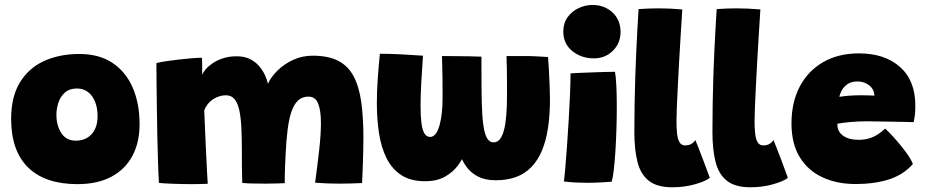

<svg xmlns="http://www.w3.org/2000/svg" viewBox="-20 -752 3826 793"><path d="M300 8.5Q166.5 8.5 96.2 -60.2Q26 -129 26 -261Q26 -352 62 -411.2Q98 -470.5 161.5 -499.8Q225 -529 308 -529Q390 -529 445.2 -491.8Q500.5 -454.5 528.5 -389.2Q556.5 -324 556.5 -239Q556.5 -164 527 -108.5Q497.5 -53 440.2 -22.2Q383 8.5 300 8.5ZM293.5 -171Q312 -171 328.2 -177.2Q344.5 -183.5 356.8 -196Q369 -208.5 376 -227.8Q383 -247 383 -272.5Q383 -306.5 372.5 -332.2Q362 -358 343 -372.2Q324 -386.5 298 -386.5Q266.5 -386.5 247.8 -369.5Q229 -352.5 221 -327.5Q213 -302.5 213 -278.5Q213 -233 233.5 -202Q254 -171 293.5 -171Z M636.5 3.5Q634.5 -26 632.8 -77.2Q631 -128.5 629.8 -189.2Q628.5 -250 627.8 -309.8Q627 -369.5 626.5 -418Q626 -466.5 626 -491.5Q641 -495.5 666 -499.2Q691 -503 719.5 -506.2Q748 -509.5 773.2 -511.5Q798.5 -513.5 814 -513.5Q814.5 -505 814.8 -494.8Q815 -484.5 815 -474.5Q815 -464.5 815 -456.2Q815 -448 815 -442.5Q817.5 -451 828 -464Q838.5 -477 856.8 -489.8Q875 -502.5 900.2 -511Q925.5 -519.5 957.5 -519.5Q989 -519.5 1011.5 -508.5Q1034 -497.5 1049.5 -479.8Q1065 -462 1074.5 -441.5Q1078.5 -433 1081.5 -423.8Q1084.5 -414.5 1086.5 -406Q1099.5 -434.5 1126.5 -461Q1153.5 -487.5 1190.8 -504.8Q1228 -522 1271.5 -522Q1335.5 -522 1376.5 -501Q1417.5 -480 1440.2 -437.5Q1463 -395 1472 -331Q1481 -267 1481 -181.5Q1481 -154 1480.2 -124.2Q1479.5 -94.5 1478.2 -62.5Q1477 -30.5 1475.5 4Q1453 5 1428.8 5.8Q1404.5 6.5 1381 6.5Q1356 6.5 1331.2 5.5Q1306.5 4.5 1281.5 2.5Q1291.5 -72 1298.5 -134.5Q1305.5 -197 1305.5 -243Q1305.5 -296 1294 -324.5Q1282.5 -353 1254 -353Q1227.5 -353 1210.2 -336.2Q1193 -319.5 1183 -288.8Q1173 -258 1167.8 -215.5Q1162.5 -173 1160 -122Q1158.5 -93 1157.2 -61.2Q1156 -29.5 1156 4.5Q1144.5 5 1122.2 5.8Q1100 6.5 1075 6.5Q1045.5 6.5 1018.8 5.8Q992 5 980.5 3.5Q979.5 -30.5 979.2 -59.8Q979 -89 979 -121Q979 -177.5 977 -221.5Q975 -265.5 968.5 -296Q962 -326.5 948.8 -342.5Q935.5 -358.5 913 -358.5Q899 -358.5 885.2 -354Q871.5 -349.5 859.2 -341.5Q847 -333.5 838 -322Q829 -310.5 823.5 -296.5Q826.5 -217 829.8 -150Q833 -83 835.2 -41Q837.5 1 838 7Q832 7.5 810.8 8Q789.5 8.5 773.5 8.5Q733.5 8.5 693.8 7Q654 5.5 636.5 3.5Z M1736 -3.5Q1675.5 -3.5 1636.8 -29.2Q1598 -55 1576 -99.8Q1554 -144.5 1545.2 -202.8Q1536.5 -261 1536.5 -325.5Q1536.5 -375.5 1540.2 -427.8Q1544 -480 1549 -530Q1589 -530 1637.5 -527.5Q1686 -525 1727 -522Q1722.5 -460 1719.8 -407.8Q1717 -355.5 1717 -314.5Q1717 -273.5 1720.5 -244.8Q1724 -216 1732.8 -201.2Q1741.5 -186.5 1756.5 -186.5Q1769.5 -186.5 1779.2 -199Q1789 -211.5 1795.2 -233.8Q1801.5 -256 1804.8 -285.8Q1808 -315.5 1808 -350Q1808 -389.5 1807.5 -433.2Q1807 -477 1805.5 -520.5Q1823 -520.5 1854 -520.2Q1885 -520 1916.8 -519.5Q1948.5 -519 1968.5 -518Q1968.5 -503 1968.5 -488.5Q1968.5 -474 1968.5 -460Q1968.5 -386.5 1969.8 -331.2Q1971 -276 1975.8 -238.8Q1980.5 -201.5 1990.8 -182.8Q2001 -164 2019 -164Q2034.5 -164 2045 -177.5Q2055.5 -191 2062 -216.5Q2068.5 -242 2071.2 -277.8Q2074 -313.5 2074 -357.5Q2074 -382 2074 -408.2Q2074 -434.5 2073.5 -462.8Q2073 -491 2072 -520.5Q2089.5 -520.5 2111 -520.5Q2132.5 -520.5 2154 -520.5Q2173.5 -520.5 2201.2 -519Q2229 -517.5 2243.5 -516.5Q2245.5 -494.5 2247.2 -461.2Q2249 -428 2250.2 -395.5Q2251.5 -363 2251.5 -342.5Q2251.5 -276 2243.2 -222.8Q2235 -169.5 2218 -129.2Q2201 -89 2174.5 -61.8Q2148 -34.5 2111.5 -21Q2075 -7.5 2027.5 -7.5Q1984 -7.5 1955 -22.5Q1926 -37.5 1909 -60Q1892 -82.5 1883.5 -105.8Q1875 -129 1872.2 -146.2Q1869.5 -163.5 1869.5 -167.5L1909.5 -160.5Q1909.5 -147.5 1900.5 -121.8Q1891.5 -96 1871.5 -68.8Q1851.5 -41.5 1818.2 -22.5Q1785 -3.5 1736 -3.5Z M2506.5 -1.5Q2497.5 -1 2467.8 1Q2438 3 2404.5 3Q2381.5 3 2357.2 1.8Q2333 0.5 2309 -2.5Q2311 -15.5 2314.5 -55Q2318 -94.5 2321.8 -148.2Q2325.5 -202 2329 -259.5Q2332.5 -317 2334.5 -367.5Q2336.5 -418 2336.5 -449Q2349.5 -450 2373.8 -451Q2398 -452 2426 -453Q2454 -454 2479.5 -454.8Q2505 -455.5 2520 -455.5Q2523.5 -438.5 2525.5 -399.8Q2527.5 -361 2527.5 -313.5Q2527.5 -268.5 2526 -220.2Q2524.5 -172 2521.8 -127.8Q2519 -83.5 2515 -50Q2511 -16.5 2506.5 -1.5ZM2433.5 -511Q2381 -511 2343.8 -541Q2306.5 -571 2306.5 -622Q2306.5 -656 2324 -680.5Q2341.5 -705 2369.2 -718.2Q2397 -731.5 2427.5 -731.5Q2476.5 -731.5 2509.8 -700.5Q2543 -669.5 2543 -620Q2543 -573.5 2511.2 -542.2Q2479.5 -511 2433.5 -511Z M2911.5 -17.5Q2895.5 -4 2851.5 8.8Q2807.5 21.5 2757 21.5Q2693 21.5 2659 -6Q2625 -33.5 2612.5 -84.8Q2600 -136 2600 -206Q2600 -267.5 2601 -324.8Q2602 -382 2603.8 -435Q2605.5 -488 2607.8 -536.8Q2610 -585.5 2612.5 -630Q2615 -674.5 2617.5 -714.5Q2662 -717.5 2699 -717.5Q2722.5 -717.5 2745.8 -716.5Q2769 -715.5 2798 -713Q2795 -664 2791.5 -609Q2788 -554 2785 -499.5Q2782 -445 2779.5 -396Q2777 -347 2775.5 -309.8Q2774 -272.5 2774 -253Q2774 -224.5 2776.2 -201.5Q2778.5 -178.5 2786.2 -165Q2794 -151.5 2809.5 -151.5Q2825 -151.5 2835.2 -157.5Q2845.5 -163.5 2852 -173.5Q2855.5 -166 2864.2 -143.5Q2873 -121 2883.2 -94Q2893.5 -67 2901.5 -45.2Q2909.5 -23.5 2911.5 -17.5Z M3234 -17.5Q3218 -4 3174 8.8Q3130 21.5 3079.5 21.5Q3015.5 21.5 2981.5 -6Q2947.5 -33.5 2935 -84.8Q2922.5 -136 2922.5 -206Q2922.5 -267.5 2923.5 -324.8Q2924.5 -382 2926.2 -435Q2928 -488 2930.2 -536.8Q2932.5 -585.5 2935 -630Q2937.5 -674.5 2940 -714.5Q2984.5 -717.5 3021.5 -717.5Q3045 -717.5 3068.2 -716.5Q3091.5 -715.5 3120.5 -713Q3117.5 -664 3114 -609Q3110.5 -554 3107.5 -499.5Q3104.5 -445 3102 -396Q3099.5 -347 3098 -309.8Q3096.5 -272.5 3096.5 -253Q3096.5 -224.5 3098.8 -201.5Q3101 -178.5 3108.8 -165Q3116.5 -151.5 3132 -151.5Q3147.5 -151.5 3157.8 -157.5Q3168 -163.5 3174.5 -173.5Q3178 -166 3186.8 -143.5Q3195.5 -121 3205.8 -94Q3216 -67 3224 -45.2Q3232 -23.5 3234 -17.5Z M3750.5 -75Q3734.5 -56 3712.2 -40.5Q3690 -25 3660.8 -14.2Q3631.5 -3.5 3594.5 2.2Q3557.5 8 3512.5 8Q3436.5 8 3376.8 -19.8Q3317 -47.5 3283 -103Q3249 -158.5 3249 -242.5Q3249 -329.5 3283.2 -394.5Q3317.5 -459.5 3380 -495.5Q3442.5 -531.5 3527.5 -531.5Q3634.5 -531.5 3697.5 -475.2Q3760.5 -419 3760.5 -316Q3760.5 -296 3759 -280.8Q3757.5 -265.5 3753.5 -247.5Q3745.5 -248 3718.2 -248.5Q3691 -249 3657.8 -249.5Q3624.5 -250 3597 -250.5Q3569.5 -251 3561 -251Q3522.5 -251 3489.8 -247.8Q3457 -244.5 3438.5 -241Q3438.5 -235 3439.2 -228.8Q3440 -222.5 3442 -217Q3447.5 -203 3459.5 -193.5Q3471.5 -184 3488.5 -179.2Q3505.5 -174.5 3525 -174.5Q3539 -174.5 3552.5 -176.5Q3566 -178.5 3579.8 -183.8Q3593.5 -189 3607.2 -198Q3621 -207 3636 -221Q3639 -218.5 3653.8 -203.5Q3668.5 -188.5 3687.5 -166.5Q3706.5 -144.5 3724 -120.2Q3741.5 -96 3750.5 -75ZM3447 -352Q3461 -354.5 3483.5 -356.5Q3506 -358.5 3536.5 -358.5Q3554 -358.5 3569.5 -358Q3585 -357.5 3591.5 -357Q3591.5 -363.5 3589 -372Q3585.5 -384.5 3575.8 -394.2Q3566 -404 3552 -409.8Q3538 -415.5 3520.5 -415.5Q3496 -415.5 3480 -404.2Q3464 -393 3456.2 -378Q3448.5 -363 3447 -352Z"/></svg>

Font: Grandstander Thin Black
Style: Regular
Weight: 900
Version: Version 1.200